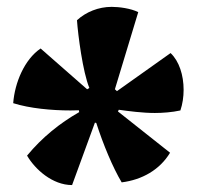

<svg xmlns="http://www.w3.org/2000/svg" viewBox="-20 -825 568 554"><path d="M188 -291 253.9 -471.2 257.8 -470.2C277.8 -408.2 305.2 -342.3 331.1 -298.8C390.1 -306.2 440.9 -335 470.7 -384.3L320.3 -503.4L322.8 -508.3C350.6 -504.4 391.1 -499 426.8 -499C448.7 -499 476.6 -501 500.5 -506.3C506.8 -524.9 509.8 -545.4 509.8 -565.9C509.8 -607.9 497.1 -648.4 472.2 -671.9L317.4 -562C314.9 -564 314.5 -565.4 311.5 -567.4L378.9 -790C357.4 -800.8 323.7 -805.2 302.2 -805.2C264.2 -805.2 228 -790.5 202.1 -766.6C205.1 -724.1 218.8 -617.2 237.8 -571.3L231.4 -567.4L97.2 -685.1C50.3 -653.3 22.5 -585.9 18.1 -527.3C65.9 -512.2 129.4 -506.3 183.6 -506.3C189 -506.3 202.1 -506.8 207.5 -506.8L208.5 -501.5C152.8 -469.7 101.6 -428.7 58.1 -376C81.1 -336.4 131.3 -291 188 -291Z"/></svg>

Font: Fruktur
Style: Regular
Weight: 400
Designer: Viktoriya Grabowska
Foundry: Viktoriya Grabowska
Version: Version 1.002